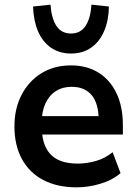

<svg xmlns="http://www.w3.org/2000/svg" viewBox="-20 -795 588 825"><path d="M310 10Q226 10 166 -21.5Q106 -53 74 -112Q42 -171 42 -252Q42 -328 72.5 -387Q103 -446 157.5 -480Q212 -514 285 -514Q353 -514 403 -483Q453 -452 480.5 -394.5Q508 -337 508 -257V-217H142V-296H420L404 -279Q404 -350 374 -386Q344 -422 288 -422Q249 -422 220 -403.5Q191 -385 175 -350Q159 -315 159 -265V-255Q159 -199 176.5 -162.5Q194 -126 228.5 -109Q263 -92 313 -92Q351 -92 391 -103Q431 -114 464 -141L498 -51Q463 -21 411.5 -5.5Q360 10 310 10ZM285 -565Q235 -565 198.5 -590.5Q162 -616 143 -661.5Q124 -707 122 -767L197 -775Q201 -716 222.5 -683.5Q244 -651 285 -651Q326 -651 347.5 -683.5Q369 -716 373 -775L448 -767Q447 -707 427.5 -661.5Q408 -616 372 -590.5Q336 -565 285 -565Z"/></svg>

Font: Nunitoga
Style: Bold
Weight: 700
Designer: Vernon Adams
Foundry: Vernon Adams
Version: Version 1.0